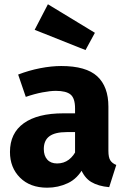

<svg xmlns="http://www.w3.org/2000/svg" viewBox="-20 -855 588 892"><path d="M264.4 -548.3Q379.9 -548.3 431.8 -500.5Q483.6 -452.6 483.6 -359.6V-154.1Q483.6 -123.9 492.5 -110Q501.4 -96.1 520.2 -88.7L487.3 14.5Q436.5 10.1 403.6 -9.7Q370.6 -29.5 352.5 -76.7L328.7 -132.3V-351.3Q328.7 -398.3 308.1 -415.6Q287.4 -432.9 239.3 -432.9Q214 -432.9 177.1 -425.9Q140.2 -418.9 99.8 -404.9L64.3 -508.6Q113.9 -527.8 166.5 -538.1Q219.1 -548.3 264.4 -548.3ZM274.5 -328.5H350.6V-241.3H289.6Q235.9 -241.3 209.7 -222.1Q183.5 -202.9 183.5 -162.6Q183.5 -131.5 199.6 -113.6Q215.8 -95.6 245.2 -95.6Q276.5 -95.6 299.7 -113.1Q322.8 -130.7 336.5 -161.4L368.4 -77.6Q340.8 -25.5 295.6 -4.3Q250.4 17 199.3 17Q119.7 17 73 -29.7Q26.3 -76.4 26.3 -148.9Q26.3 -236.4 90.4 -282.4Q154.5 -328.5 274.5 -328.5ZM141 -716.5 202.6 -835.2 420.9 -702.6 377.3 -622.4Z"/></svg>

Font: Fira Sans Variable
Style: Regular
Weight: 400
Designer: Carrois Corporate & Edenspiekermann AG
Foundry: Carrois Corporate GbR & Edenspiekermann AG
Version: Version 4.202